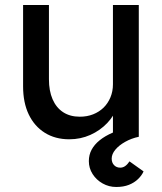

<svg xmlns="http://www.w3.org/2000/svg" viewBox="-20 -545 645 765"><path d="M72 -201V-525H175V-229Q175 -183 189.5 -149.5Q204 -116 231.5 -98Q259 -80 298 -80Q327 -80 351 -89.5Q375 -99 392.5 -116Q410 -133 420 -157Q430 -181 430 -209V-525H533V0H430V-110L448 -122Q436 -85 407.5 -55Q379 -25 340 -7.5Q301 10 256 10Q200 10 158.5 -16Q117 -42 94.5 -89Q72 -136 72 -201ZM334 97Q334 72 345 51.5Q356 31 377 14Q398 -3 429 -16.5Q460 -30 500 -41L533 0Q504 6 479 20Q454 34 439.5 51.5Q425 69 425 87Q425 103 434.5 113Q444 123 459 123Q470 123 479 116.5Q488 110 496 98L552 138Q545 154 530 168.5Q515 183 493.5 191.5Q472 200 443 200Q414 200 389 186Q364 172 349 148.5Q334 125 334 97Z"/></svg>

Font: Our Lexend
Style: Regular
Weight: 400
Designer: Bonnie Shaver-Troup, Thomas Jockin
Foundry: Lexend
Version: Version 1.007